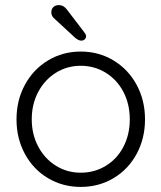

<svg xmlns="http://www.w3.org/2000/svg" viewBox="-20 -726 635 756"><path d="M298 10Q227 10 169 -24.5Q111 -59 78 -120Q45 -181 45 -256Q45 -331 78 -392Q111 -453 169 -488Q227 -523 298 -523Q369 -523 427 -488Q485 -453 518 -392Q551 -331 551 -256Q551 -181 518 -120Q485 -59 427 -24.5Q369 10 298 10ZM298 -467Q244 -467 200 -439.5Q156 -412 130.5 -364Q105 -316 105 -256Q105 -197 130.5 -149Q156 -101 200 -73.5Q244 -46 298 -46Q352 -46 396.5 -73Q441 -100 466 -148Q491 -196 491 -256Q491 -316 466 -364Q441 -412 396.5 -439.5Q352 -467 298 -467ZM275 -578 196 -651Q182 -662 182 -677Q182 -691 190.5 -698.5Q199 -706 212 -706Q230 -706 243 -689L311 -600Q319 -590 319 -584Q319 -576 313.5 -571Q308 -566 300 -566Q289 -566 275 -578Z"/></svg>

Font: Quicksand
Style: Regular
Weight: 400
Designer: Andrew Paglinawan
Foundry: Andrew Paglinawan
Version: Version 3.000